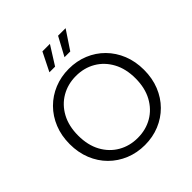

<svg xmlns="http://www.w3.org/2000/svg" viewBox="-236 -1088 1271 1271"><g transform="rotate(-45 399.0 -452.5)"><path d="M399 7Q326 7 262.5 -19Q199 -45 151.4 -92.5Q103.8 -140 77.3 -205.5Q50.8 -271 50.8 -350Q50.8 -428.3 77.3 -493.8Q103.8 -559.3 151.4 -607.1Q199 -655 262.5 -681Q326 -707 399 -707Q473 -707 536.2 -681Q599.5 -655 646.8 -607.1Q694.2 -559.3 720.6 -493.8Q746.9 -428.3 746.9 -350Q746.9 -271 720.6 -205.5Q694.2 -140 646.8 -92.5Q599.5 -45 536.2 -19Q473 7 399 7ZM399 -60Q475.5 -60 536.1 -95.3Q596.6 -130.6 631.9 -195.6Q667.2 -260.7 667.2 -350Q667.2 -439.3 631.9 -504.4Q596.6 -569.4 536.1 -604.7Q475.5 -640 399 -640Q323.2 -640 262.1 -604.7Q201.1 -569.4 165.8 -504.4Q130.5 -439.3 130.5 -350Q130.5 -260.7 165.8 -195.6Q201.1 -130.6 262.1 -95.3Q323.2 -60 399 -60ZM433.5 -781.1 504 -911.9H574.5L487.4 -781.1ZM292.2 -781.1 357.4 -911.9H427.7L345.3 -781.1Z"/></g></svg>

Font: Envelope Sans Variable
Style: Regular
Weight: 500
Designer: Andreas Rasmussen / Norman Anderson
Foundry: mail.de GmbH
Version: Version 1.150